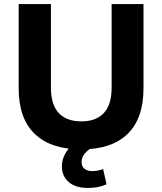

<svg xmlns="http://www.w3.org/2000/svg" viewBox="-20 -725 799 946"><path d="M381 11Q231 11 151.5 -65Q72 -141 72 -290V-705H231V-293Q231 -209 269.5 -168Q308 -127 381 -127Q454 -127 492 -168.5Q530 -210 530 -293V-705H687V-290Q687 -141 608.5 -65Q530 11 381 11ZM413 201Q352 201 318.5 172Q285 143 285 95Q285 51 314.5 12.5Q344 -26 392 -46L438 0Q422 8 409 19.5Q396 31 389 44.5Q382 58 382 73Q382 96 397 107Q412 118 433 118Q448 118 461 115.5Q474 113 488 108L505 183Q482 193 460.5 197Q439 201 413 201Z"/></svg>

Font: Nunito Sans 10pt ExtraBold
Style: Regular
Weight: 800
Designer: Vernon Adams
Foundry: Vernon Adams
Version: Version 3.101;gftools[0.9.27]